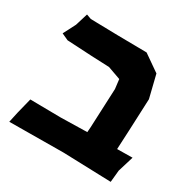

<svg xmlns="http://www.w3.org/2000/svg" viewBox="-136 -716 841 848"><g transform="rotate(30 284.0 -292.0)"><path d="M43.9 -135.7 24.4 -57.6 12.7 -3.9 288.1 -5.9 533.2 2 539.1 -58.6 563.5 -138.7 485.4 -137.7 490.2 -236.3 497.1 -398.4 468.8 -513.7 384.8 -572.3 234.4 -574.2 97.7 -577.1 73.2 -585.9 53.7 -522.5 21.5 -460 55.7 -444.3 181.6 -437.5 273.4 -433.6 338.9 -410.2 344.7 -362.3 335.9 -162.1 334 -136.7 199.2 -133.8Z"/></g></svg>

Font: MaokenAssortedSans-TC
Style: Regular
Weight: 500
Version: Version 0.83